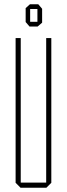

<svg xmlns="http://www.w3.org/2000/svg" viewBox="-20 -878 313 898"><path d="M76 0 53 -23V-700H77V-24H196V-700H220V-23L197 0ZM118 -754 100 -775V-840L120 -858H159L177 -837V-772L156 -754ZM121 -836V-776H155V-836Z"/></svg>

Font: Foldit Thin Thin
Style: Regular
Weight: 250
Version: Version 1.003